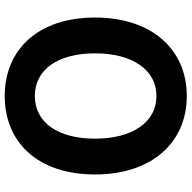

<svg xmlns="http://www.w3.org/2000/svg" viewBox="-19 -775 808 810"><g transform="rotate(-90 385.0 -370.0)"><path d="M385 14C581 14 716 -133 716 -373C716 -613 581 -754 385 -754C189 -754 54 -614 54 -373C54 -133 189 14 385 14ZM385 -114C275 -114 205 -215 205 -373C205 -532 275 -627 385 -627C495 -627 565 -532 565 -373C565 -215 495 -114 385 -114Z"/></g></svg>

Font: Noto Sans Mono CJK JP Bold
Style: Regular
Weight: 700
Designer: Ryoko NISHIZUKA (kana & ideographs); Paul D. Hunt (Latin, Greek & Cyrillic); Wenlong ZHANG (bopomofo); Sandoll Communica
Foundry: Adobe Systems Incorporated
Version: Version 1.004;PS 1.004;hotconv 1.0.82;makeotf.lib2.5.63406